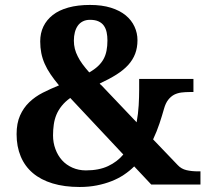

<svg xmlns="http://www.w3.org/2000/svg" viewBox="-20 -744 841 774"><path d="M413.1 -581.1Q413.1 -598.6 409.9 -613.8Q406.7 -628.9 398.9 -640.1Q391.1 -651.4 377.4 -657.7Q363.8 -664.1 342.8 -664.1Q326.2 -664.1 313.7 -657.7Q301.3 -651.4 293.5 -640.1Q285.6 -628.9 281.7 -613.5Q277.8 -598.1 277.8 -580.1Q277.8 -563 281.7 -547.4Q285.6 -531.7 293.5 -516.6Q300.8 -501.5 312.5 -485.6Q324.2 -469.7 339.8 -452.1Q360.8 -463.9 375 -477.3Q389.2 -490.7 397.5 -505.9Q405.8 -521 409.4 -539.6Q413.1 -558.1 413.1 -581.1ZM193.8 -198.2Q193.8 -168.9 203.4 -143.1Q212.9 -117.2 230 -98.1Q247.1 -79.1 272 -68.1Q296.9 -57.1 326.2 -57.1Q378.9 -57.1 415.8 -74.5Q452.6 -91.8 477.1 -121.1L263.2 -349.1Q242.2 -334 228.8 -317.1Q215.3 -300.3 207.5 -281.7Q199.7 -262.7 196.8 -241.9Q193.8 -221.2 193.8 -198.2ZM788.1 0H589.8L521 -73.2Q502.4 -54.7 479.7 -39.6Q457 -24.4 429.7 -13.7Q402.3 -2.9 370.4 3.4Q338.4 9.8 300.8 9.8Q239.7 9.8 192.1 -4.6Q144.5 -19 112.3 -46.4Q80.1 -73.7 63.5 -113.5Q46.9 -153.3 46.9 -203.1Q46.9 -247.1 60.8 -278.3Q74.7 -309.6 98.1 -332Q121.6 -354.5 152.8 -370.4Q184.1 -386.2 217.8 -399.9Q198.2 -423.3 183.8 -444.6Q169.4 -465.8 160.2 -486.8Q150.9 -507.8 146.5 -530Q142.1 -552.2 142.1 -577.1Q142.1 -610.4 155 -637.2Q168 -664.1 192.9 -683.6Q217.8 -703.1 255.6 -713.6Q293.5 -724.1 342.8 -724.1Q391.1 -724.1 427 -712.9Q462.9 -701.7 486.8 -682.1Q510.3 -662.6 522.2 -636.7Q534.2 -610.8 534.2 -582Q534.2 -551.8 524.9 -527.3Q515.6 -502.9 497.1 -482.4Q478 -461.4 449.5 -443.4Q420.9 -425.3 381.8 -407.2Q382.8 -405.3 384.8 -403.6Q386.7 -401.9 389.2 -399.9L530.8 -251Q537.1 -285.6 539.1 -319.8Q541 -354 541 -381.8V-425.8H759.8V-373H744.1Q727.5 -373 711.7 -371.1Q695.8 -369.1 682.1 -362.3Q668.5 -355 658 -341.6Q647.5 -328.1 641.1 -305.2Q633.3 -277.3 622.8 -245.8Q612.3 -214.4 597.2 -182.1L696.8 -78.1Q710.9 -63 731.7 -58.1Q752.4 -53.2 778.8 -53.2H788.1Z"/></svg>

Font: Sitara
Style: Bold
Weight: 700
Designer: Neelakash Kshetrimayum
Foundry: Neelakash Kshetrimayum
Version: Version 1.000;PS Version 1.000;PS 1.0;hotconv 1.;hotconv 1.0